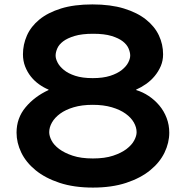

<svg xmlns="http://www.w3.org/2000/svg" viewBox="-20 -840 842 870"><path d="M747 -239Q747 -193 725.5 -148.5Q704 -104 660.5 -68.5Q617 -33 552 -11.5Q487 10 401 10Q315 10 250 -11.5Q185 -33 141.5 -68.5Q98 -104 76.5 -148.5Q55 -193 55 -239Q55 -305 96 -354Q137 -403 200 -432V-434Q178 -443 157 -458Q136 -473 120 -493Q104 -513 94 -538.5Q84 -564 84 -594Q84 -638 102 -679Q120 -720 158.5 -751.5Q197 -783 256.5 -801.5Q316 -820 399 -820Q481 -820 541.5 -801.5Q602 -783 641.5 -751.5Q681 -720 700 -679.5Q719 -639 719 -594Q719 -565 708.5 -540.5Q698 -516 681 -495.5Q664 -475 642 -459.5Q620 -444 597 -434V-432Q627 -423 654 -405Q681 -387 702 -362Q723 -337 735 -305.5Q747 -274 747 -239ZM570 -588Q570 -603 562.5 -620.5Q555 -638 536.5 -652.5Q518 -667 485.5 -677Q453 -687 402 -687Q351 -687 318 -677Q285 -667 266 -652.5Q247 -638 239.5 -620.5Q232 -603 232 -588Q232 -574 241 -556.5Q250 -539 269.5 -523Q289 -507 321 -496.5Q353 -486 400 -486Q447 -486 479.5 -496.5Q512 -507 532 -523Q552 -539 561 -556.5Q570 -574 570 -588ZM599 -241Q599 -263 586.5 -285Q574 -307 549 -325Q524 -343 486.5 -354Q449 -365 400 -365Q351 -365 314 -354Q277 -343 252.5 -325Q228 -307 215.5 -285Q203 -263 203 -241Q203 -224 213.5 -203.5Q224 -183 248 -165Q272 -147 309.5 -134.5Q347 -122 401 -122Q455 -122 492.5 -134.5Q530 -147 553.5 -165Q577 -183 588 -203.5Q599 -224 599 -241Z"/></svg>

Font: TypoPRO Sinkin Sans
Style: 600 SemiBold
Weight: 600
Designer: Keith Bates
Foundry: K-Type
Version: Sinkin Sans (version 1.0)  by Keith Bates   •   © 2014   www